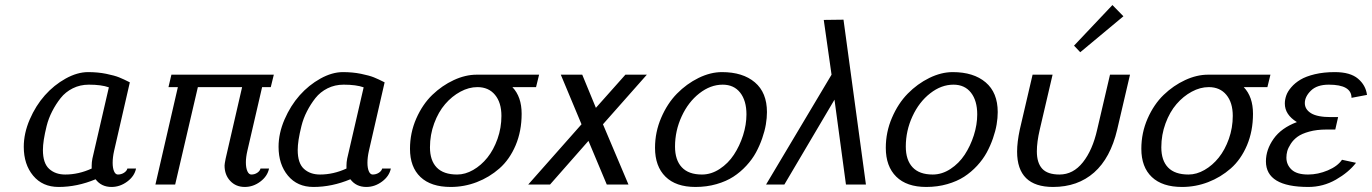

<svg xmlns="http://www.w3.org/2000/svg" viewBox="-20 -739 5495 769"><path d="M75.2 0ZM75.2 -150.9Q75.2 -205.1 99.1 -260.5Q123 -315.9 159.7 -357.2Q196.3 -398.4 242.9 -424.3Q289.6 -450.2 333 -450.2Q371.6 -450.2 405.3 -443.4Q439 -436.5 457 -429.2Q475.1 -421.9 500 -409.2L437 -134.8Q431.2 -108.9 431.2 -86.9Q431.2 -65.9 436.8 -53Q442.4 -40 452.1 -40Q465.8 -40 476.8 -47.1Q487.8 -54.2 490.2 -64H524.9Q518.6 -33.2 489.5 -11.7Q460.4 9.8 426.8 9.8Q385.7 9.8 362.8 -21Q289.1 9.8 214.8 9.8Q150.4 9.8 112.8 -35.4Q75.2 -80.6 75.2 -150.9ZM416 -389.2Q386.2 -399.9 335.9 -399.9Q300.8 -399.9 271.5 -385.3Q242.2 -370.6 222.9 -346.2Q203.6 -321.8 189 -293.2Q174.3 -264.6 166.7 -234.1Q159.2 -203.6 155.5 -179.9Q151.9 -156.2 151.9 -138.2Q151.9 -85.4 176.8 -62.7Q201.7 -40 241.2 -40Q294.9 -40 347.2 -64V-76.2Q347.2 -89.4 350.1 -104Z M949.7 -390.1H772.5L681.6 0H602.5L692.4 -390.1H654.8L666.5 -439.9H1076.7L1064.5 -390.1H1029.8L970.7 -134.8Q964.8 -108.9 964.8 -88.9Q964.8 -66.9 970.7 -53.5Q976.6 -40 986.8 -40Q1000 -40 1010.5 -47.1Q1021 -54.2 1023.4 -64H1057.6Q1051.3 -33.2 1022.7 -11.7Q994.1 9.8 960.4 9.8Q924.8 9.8 902.1 -14.4Q879.4 -38.6 879.4 -76.2Q879.4 -82 883.8 -104Z M1095.7 0ZM1095.7 -150.9Q1095.7 -205.1 1119.6 -260.5Q1143.6 -315.9 1180.2 -357.2Q1216.8 -398.4 1263.4 -424.3Q1310.1 -450.2 1353.5 -450.2Q1392.1 -450.2 1425.8 -443.4Q1459.5 -436.5 1477.5 -429.2Q1495.6 -421.9 1520.5 -409.2L1457.5 -134.8Q1451.7 -108.9 1451.7 -86.9Q1451.7 -65.9 1457.3 -53Q1462.9 -40 1472.7 -40Q1486.3 -40 1497.3 -47.1Q1508.3 -54.2 1510.7 -64H1545.4Q1539.1 -33.2 1510 -11.7Q1481 9.8 1447.3 9.8Q1406.2 9.8 1383.3 -21Q1309.6 9.8 1235.4 9.8Q1170.9 9.8 1133.3 -35.4Q1095.7 -80.6 1095.7 -150.9ZM1436.5 -389.2Q1406.7 -399.9 1356.4 -399.9Q1321.3 -399.9 1292 -385.3Q1262.7 -370.6 1243.4 -346.2Q1224.1 -321.8 1209.5 -293.2Q1194.8 -264.6 1187.3 -234.1Q1179.7 -203.6 1176 -179.9Q1172.4 -156.2 1172.4 -138.2Q1172.4 -85.4 1197.3 -62.7Q1222.2 -40 1261.7 -40Q1315.4 -40 1367.7 -64V-76.2Q1367.7 -89.4 1370.6 -104Z M1622.1 -143.1Q1622.1 -207 1647.2 -264.2Q1672.4 -321.3 1711.4 -358.9Q1750.5 -396.5 1797.4 -418.2Q1844.2 -439.9 1889.2 -439.9H2139.2L2127 -390.1H2032.2Q2069.3 -351.6 2069.3 -283.2Q2069.3 -213.9 2045.2 -157Q2021 -100.1 1980.5 -64.5Q1939.9 -28.8 1889.6 -9.5Q1839.4 9.8 1785.2 9.8Q1706.1 9.8 1664.1 -30Q1622.1 -69.8 1622.1 -143.1ZM1811 -40Q1843.3 -40 1875.2 -58.3Q1907.2 -76.7 1932.1 -107.7Q1957 -138.7 1972.7 -182.9Q1988.3 -227.1 1988.3 -274.9Q1988.3 -328.1 1962.6 -359.1Q1937 -390.1 1892.1 -390.1Q1857.9 -390.1 1824 -371.8Q1790 -353.5 1762.9 -322Q1735.8 -290.5 1719 -244.9Q1702.1 -199.2 1702.1 -148.9Q1702.1 -96.2 1729.2 -68.1Q1756.3 -40 1811 -40Z M2095.7 0ZM2309.1 -241.2 2226.1 -439.9H2312L2366.7 -307.1L2484.9 -439.9H2570.8L2395 -241.2L2497.1 0H2410.2L2336.9 -174.8L2183.1 0H2095.7Z M2603.5 0ZM2791.5 -40Q2828.6 -40 2862.5 -62.3Q2896.5 -84.5 2919.4 -119.4Q2942.4 -154.3 2956.1 -197Q2969.7 -239.7 2969.7 -280.8Q2969.7 -335.9 2944.6 -367.9Q2919.4 -399.9 2874.5 -399.9Q2825.7 -399.9 2781.2 -365.2Q2736.8 -330.6 2710.2 -272.9Q2683.6 -215.3 2683.6 -151.9Q2683.6 -98.1 2710.7 -69.1Q2737.8 -40 2791.5 -40ZM3051.8 -290Q3051.8 -266.6 3047.4 -240.5Q3043 -214.4 3032.7 -184.8Q3022.5 -155.3 3007.6 -127.9Q2992.7 -100.6 2969.2 -75.2Q2945.8 -49.8 2917.2 -31.2Q2888.7 -12.7 2849.6 -1.5Q2810.5 9.8 2765.6 9.8Q2687 9.8 2645.3 -31.5Q2603.5 -72.8 2603.5 -147Q2603.5 -210 2628.2 -267.3Q2652.8 -324.7 2691.4 -364Q2730 -403.3 2777.8 -426.8Q2825.7 -450.2 2871.6 -450.2Q2955.1 -450.2 3003.4 -409.2Q3051.8 -368.2 3051.8 -290Z M3358.4 -660.2 3448.2 0H3368.2L3322.3 -339.8L3121.6 0H3048.3L3310.5 -439.9L3279.3 -659.2Z M3527.8 0ZM3715.8 -40Q3752.9 -40 3786.9 -62.3Q3820.8 -84.5 3843.8 -119.4Q3866.7 -154.3 3880.4 -197Q3894 -239.7 3894 -280.8Q3894 -335.9 3868.9 -367.9Q3843.8 -399.9 3798.8 -399.9Q3750 -399.9 3705.6 -365.2Q3661.1 -330.6 3634.5 -272.9Q3607.9 -215.3 3607.9 -151.9Q3607.9 -98.1 3635 -69.1Q3662.1 -40 3715.8 -40ZM3976.1 -290Q3976.1 -266.6 3971.7 -240.5Q3967.3 -214.4 3957 -184.8Q3946.8 -155.3 3931.9 -127.9Q3917 -100.6 3893.6 -75.2Q3870.1 -49.8 3841.6 -31.2Q3813 -12.7 3773.9 -1.5Q3734.9 9.8 3689.9 9.8Q3611.3 9.8 3569.6 -31.5Q3527.8 -72.8 3527.8 -147Q3527.8 -210 3552.5 -267.3Q3577.1 -324.7 3615.7 -364Q3654.3 -403.3 3702.1 -426.8Q3750 -450.2 3795.9 -450.2Q3879.4 -450.2 3927.7 -409.2Q3976.1 -368.2 3976.1 -290Z M4053.7 0ZM4281.7 -529.8ZM4281.7 -529.8ZM4435.5 -718.8 4479.5 -673.8 4306.6 -529.8 4281.7 -556.2ZM4195.8 -439.9 4144.5 -220.2Q4132.8 -170.4 4132.8 -132.8Q4132.8 -86.9 4154.1 -63.5Q4175.3 -40 4223.6 -40Q4278.3 -40 4317.1 -88.9Q4356 -137.7 4374.5 -220.2L4425.8 -439.9H4505.9L4454.6 -220.2Q4427.7 -106 4362.1 -48.1Q4296.4 9.8 4197.8 9.8Q4053.7 9.8 4053.7 -131.8Q4053.7 -169.4 4064.5 -220.2L4115.7 -439.9Z M4551.3 -143.1Q4551.3 -207 4576.4 -264.2Q4601.6 -321.3 4640.6 -358.9Q4679.7 -396.5 4726.6 -418.2Q4773.4 -439.9 4818.4 -439.9H5068.4L5056.2 -390.1H4961.4Q4998.5 -351.6 4998.5 -283.2Q4998.5 -213.9 4974.4 -157Q4950.2 -100.1 4909.7 -64.5Q4869.1 -28.8 4818.8 -9.5Q4768.6 9.8 4714.4 9.8Q4635.3 9.8 4593.3 -30Q4551.3 -69.8 4551.3 -143.1ZM4740.2 -40Q4772.5 -40 4804.4 -58.3Q4836.4 -76.7 4861.3 -107.7Q4886.2 -138.7 4901.9 -182.9Q4917.5 -227.1 4917.5 -274.9Q4917.5 -328.1 4891.8 -359.1Q4866.2 -390.1 4821.3 -390.1Q4787.1 -390.1 4753.2 -371.8Q4719.2 -353.5 4692.1 -322Q4665 -290.5 4648.2 -244.9Q4631.3 -199.2 4631.3 -148.9Q4631.3 -96.2 4658.4 -68.1Q4685.5 -40 4740.2 -40Z M5050.3 0ZM5293 -220.2Q5253.9 -220.2 5223.9 -211.9Q5193.8 -203.6 5177 -191.4Q5160.2 -179.2 5149.7 -162.8Q5139.2 -146.5 5135.7 -133.5Q5132.3 -120.6 5132.3 -107.9Q5132.3 -79.1 5153.1 -59.6Q5173.8 -40 5219.2 -40Q5258.8 -40 5298.1 -56.6Q5337.4 -73.2 5355 -99.1L5411.1 -86.9Q5381.8 -48.8 5330.6 -19.5Q5279.3 9.8 5220.2 9.8Q5050.3 9.8 5050.3 -92.8Q5050.3 -139.6 5081.1 -183.1Q5111.8 -226.6 5174.3 -250Q5126 -279.8 5126 -324.2Q5126 -339.8 5131.6 -356.2Q5137.2 -372.6 5151.9 -389.6Q5166.5 -406.7 5188.5 -419.9Q5210.4 -433.1 5246.1 -441.7Q5281.7 -450.2 5326.2 -450.2Q5388.2 -450.2 5419.2 -423.8Q5450.2 -397.5 5455.1 -358.9L5393.1 -347.2Q5393.1 -399.9 5302.2 -399.9Q5254.9 -399.9 5230.5 -376Q5206.1 -352.1 5206.1 -326.2Q5206.1 -300.8 5231.2 -285.4Q5256.3 -270 5311 -270H5339.4L5328.1 -220.2Z"/></svg>

Font: Pfennig
Style: Italic
Weight: 500
Italic angle: -13°
Version: Version 20120410 ; ttfautohint (v0.8)